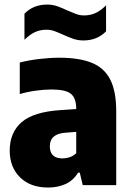

<svg xmlns="http://www.w3.org/2000/svg" viewBox="-20 -810 574 840"><path d="M191 10.5Q113 10.5 67.8 -34Q22.5 -78.5 22.5 -151Q22.5 -230.5 75 -275.8Q127.5 -321 247 -328.5L313.5 -333Q313.5 -381 290 -399.8Q266.5 -418.5 205 -418.5Q175 -418.5 137.8 -413.5Q100.5 -408.5 66.5 -398.5V-536.5Q105.5 -546.5 152.2 -552Q199 -557.5 239.5 -557.5Q326.5 -557.5 381.5 -535.2Q436.5 -513 462.5 -461.5Q488.5 -410 488.5 -322.5V0H342L329 -54.5H321.5Q300 -19.5 266 -4.5Q232 10.5 191 10.5ZM198 -170Q198 -117 253.5 -117Q268.5 -117 284.2 -122Q300 -127 313.5 -139.5V-233L267.5 -229.5Q198 -225 198 -170ZM344.5 -633Q320 -633 298.2 -641Q276.5 -649 256.5 -658Q238 -666.5 220.2 -673.2Q202.5 -680 184 -680Q155.5 -680 133 -669.5Q110.5 -659 87 -636V-750Q125.5 -790 186.5 -790Q211 -790 232.8 -782Q254.5 -774 274.5 -764.5Q293 -756.5 310.8 -749.5Q328.5 -742.5 347 -742.5Q375.5 -742.5 398 -753Q420.5 -763.5 444 -786.5V-673Q405.5 -633 344.5 -633Z"/></svg>

Font: Encode Sans SmCnd XBd
Style: Regular
Weight: 800
Width: 4
Designer: Multiple Designers
Foundry: Impallari Type
Version: Version 3.002; ttfautohint (v1.8.3) -l 8 -r 50 -G 200 -x 14 